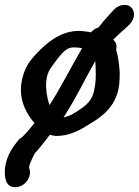

<svg xmlns="http://www.w3.org/2000/svg" viewBox="-35 -590 580 802"><path d="M67 -291C35 -206 61 -143 91 -99C97 -90 103 -83 109 -76C101 -66 57 -11 47 -11C22 19 -7 56 -14 111C-18 152 -11 192 28 192C68 192 99 151 88 115C85 109 87 113 88 100C89 96 111 42 115 46C132 25 153 1 173 -27C181 -25 189 -23 199 -22H200C255 -22 299 -46 339 -72C390 -101 445 -143 460 -219C464 -238 465 -261 465 -286C463 -318 460 -350 450 -382C456 -405 445 -418 438 -424C456 -443 480 -464 497 -479L507 -489C533 -517 527 -548 511 -561C496 -574 465 -574 441 -550C421 -527 402 -509 378 -477L376 -475C367 -473 356 -467 345 -455C333 -457 324 -459 310 -460C238 -467 178 -427 133 -382C111 -360 81 -330 67 -291ZM180 -310C205 -346 231 -379 247 -385V-386C263 -394 282 -393 308 -389C263 -312 219 -224 172 -151C160 -184 143 -263 180 -310ZM230 -100C233 -103 237 -110 240 -115C285 -185 322 -264 363 -335C365 -301 368 -255 359 -217V-216C352 -177 333 -157 305 -137C279 -119 257 -104 230 -100Z"/></svg>

Font: Stray Cat
Style: ExBlkCnObl
Weight: 1000
Version: Version 1.0